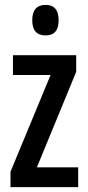

<svg xmlns="http://www.w3.org/2000/svg" viewBox="-20 -766 360 786"><path d="M300 0H23V-63L187 -459H33V-540H292V-472L131 -81H300ZM167 -746Q220 -746 220 -683Q220 -621 167 -621Q112 -621 112 -683Q112 -746 167 -746Z"/></svg>

Font: Noto Sans Khmer UI ExtraCondensed Medium
Style: Regular
Weight: 500
Width: 2
Designer: Danh Hong and the Monotype Design Team
Foundry: Monotype Imaging Inc.
Version: Version 2.002; ttfautohint (v1.8.4.7-5d5b)